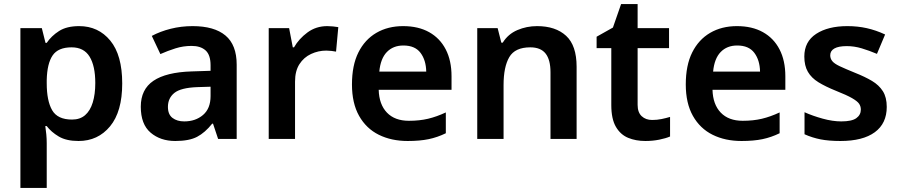

<svg xmlns="http://www.w3.org/2000/svg" viewBox="-20 -681 4406 941"><path d="M368 -553Q462 -553 520.5 -482Q579 -411 579 -272Q579 -134 519.5 -62Q460 10 365 10Q305 10 268 -12Q231 -34 209 -63H202Q205 -44 207 -22Q209 0 209 20V240H80V-543H185L203 -471H209Q232 -505 269.5 -529Q307 -553 368 -553ZM331 -449Q265 -449 238 -409.5Q211 -370 209 -289V-273Q209 -187 235.5 -141Q262 -95 333 -95Q372 -95 397 -116.5Q422 -138 434.5 -178.5Q447 -219 447 -274Q447 -358 419 -403.5Q391 -449 331 -449Z M924 -553Q1030 -553 1085 -507Q1140 -461 1140 -364V0H1049L1024 -75H1020Q985 -31 946 -10.5Q907 10 839 10Q766 10 718 -31Q670 -72 670 -158Q670 -243 732 -285Q794 -327 919 -331L1012 -334V-361Q1012 -412 987.5 -434Q963 -456 919 -456Q878 -456 840 -444Q802 -432 766 -416L724 -505Q765 -527 816.5 -540Q868 -553 924 -553ZM947 -254Q866 -251 834.5 -225.5Q803 -200 803 -157Q803 -120 825.5 -103Q848 -86 883 -86Q938 -86 975 -117.5Q1012 -149 1012 -210V-256Z M1584 -553Q1596 -553 1612 -551.5Q1628 -550 1638 -548L1627 -428Q1618 -430 1604 -431.5Q1590 -433 1579 -433Q1540 -433 1504.5 -416.5Q1469 -400 1447.5 -366.5Q1426 -333 1426 -281V0H1297V-543H1397L1415 -449H1421Q1445 -491 1487 -522Q1529 -553 1584 -553Z M1956 -553Q2030 -553 2083 -523.5Q2136 -494 2164.5 -439Q2193 -384 2193 -307V-241H1836Q1838 -169 1876.5 -129Q1915 -89 1984 -89Q2036 -89 2078 -99Q2120 -109 2165 -130V-28Q2124 -8 2081 1Q2038 10 1978 10Q1898 10 1836.5 -20.5Q1775 -51 1740 -113Q1705 -175 1705 -267Q1705 -361 1736.5 -424Q1768 -487 1824.5 -520Q1881 -553 1956 -553ZM1957 -458Q1907 -458 1876 -426Q1845 -394 1839 -330H2069Q2068 -386 2041 -422Q2014 -458 1957 -458Z M2612 -553Q2703 -553 2754.5 -505.5Q2806 -458 2806 -354V0H2678V-327Q2678 -388 2654 -418.5Q2630 -449 2579 -449Q2504 -449 2476 -401Q2448 -353 2448 -264V0H2319V-543H2419L2437 -472H2444Q2470 -514 2515.5 -533.5Q2561 -553 2612 -553Z M3176 -93Q3200 -93 3222 -97.5Q3244 -102 3264 -108V-12Q3243 -3 3211 3.5Q3179 10 3143 10Q3096 10 3058.5 -5.5Q3021 -21 2998.5 -59.5Q2976 -98 2976 -166V-445H2904V-501L2984 -546L3024 -661H3105V-543H3259V-445H3105V-167Q3105 -130 3125 -111.5Q3145 -93 3176 -93Z M3592 -553Q3666 -553 3719 -523.5Q3772 -494 3800.5 -439Q3829 -384 3829 -307V-241H3472Q3474 -169 3512.5 -129Q3551 -89 3620 -89Q3672 -89 3714 -99Q3756 -109 3801 -130V-28Q3760 -8 3717 1Q3674 10 3614 10Q3534 10 3472.5 -20.5Q3411 -51 3376 -113Q3341 -175 3341 -267Q3341 -361 3372.5 -424Q3404 -487 3460.5 -520Q3517 -553 3592 -553ZM3593 -458Q3543 -458 3512 -426Q3481 -394 3475 -330H3705Q3704 -386 3677 -422Q3650 -458 3593 -458Z M4326 -157Q4326 -76 4267.5 -33Q4209 10 4099 10Q4042 10 4001.5 2Q3961 -6 3923 -23V-131Q3963 -113 4012 -99.5Q4061 -86 4103 -86Q4155 -86 4177 -102Q4199 -118 4199 -144Q4199 -160 4190.5 -172.5Q4182 -185 4156 -200Q4130 -215 4077 -236Q4025 -257 3991 -278Q3957 -299 3939.5 -329Q3922 -359 3922 -404Q3922 -477 3980 -515Q4038 -553 4133 -553Q4183 -553 4228 -543Q4273 -533 4318 -512L4278 -417Q4240 -433 4203.5 -444Q4167 -455 4130 -455Q4090 -455 4069.5 -443.5Q4049 -432 4049 -410Q4049 -394 4059 -381.5Q4069 -369 4095.5 -356.5Q4122 -344 4171 -324Q4219 -305 4253.5 -284.5Q4288 -264 4307 -234Q4326 -204 4326 -157Z"/></svg>

Font: Noto Sans Sora Sompeng SemiBold
Style: Regular
Weight: 600
Version: Version 2.101